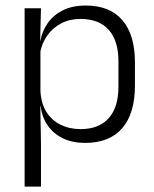

<svg xmlns="http://www.w3.org/2000/svg" viewBox="-20 -518 570 710"><path d="M294.5 10.5Q248 10.5 212.8 -6.5Q177.5 -23.5 156.2 -54.2Q135 -85 130 -126.5H110L129.5 -183Q131.5 -136 151.5 -104.2Q171.5 -72.5 204.5 -56.5Q237.5 -40.5 278 -40.5Q345.5 -40.5 381.8 -80.8Q418 -121 418 -198V-291Q418 -367.5 382 -407.8Q346 -448 277.5 -448Q238 -448 206.8 -431.8Q175.5 -415.5 155.2 -387.2Q135 -359 128 -322L111.5 -366.5H129Q136 -403 156.5 -432.5Q177 -462 212.2 -479.8Q247.5 -497.5 297.5 -497.5Q386 -497.5 432.5 -443.5Q479 -389.5 479 -286.5V-202Q479 -98.5 432 -44Q385 10.5 294.5 10.5ZM71 172V-487.5H131.5L128.5 -366L129.5 -346V-139.5L129 -125.5L131.5 9V172Z"/></svg>

Font: Anek Gujarati Light
Style: Regular
Weight: 300
Designer: Mrunmayee Ghaisas (Gujarati), Yesha Goshar (Latin)
Foundry: Ek Type
Version: Version 1.003